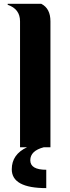

<svg xmlns="http://www.w3.org/2000/svg" viewBox="-20 -757 362 987"><path d="M83 0V-647.5Q83 -710.9 19.5 -732.4V-737.3H192.4Q239.3 -713.4 239.3 -647.5V0H205.1Q135.7 18.1 135.7 66.9Q135.7 115.7 217.8 115.7V210Q40.5 210 40.5 113.3Q40.5 36.6 119.1 0Z"/></svg>

Font: Berenika
Style: Bold
Weight: 700
Designer: Wojciech Kalinowski "wmk69" (wmk69@o2.pl)
Foundry: Wojciech Kalinowski "wmk69" (wmk69@o2.pl)
Version: Version 3.1.0; 2021-05-14